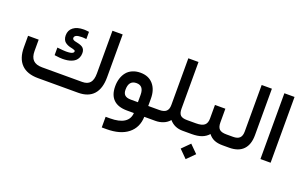

<svg xmlns="http://www.w3.org/2000/svg" viewBox="-99 -1098 2820 1785"><g transform="rotate(20 1311.5 -206.0)"><path d="M420.4 -321.8Q444.8 -321.8 461.2 -324.5Q477.5 -327.1 487.1 -333.5Q496.6 -339.8 496.6 -350.6Q496.6 -356.4 489.5 -360.4Q482.4 -364.3 470.9 -366.9Q459.5 -369.6 445.6 -372.8Q431.6 -376 418 -382.3Q404.3 -388.7 392.8 -397.9Q381.3 -407.2 374.3 -424.1Q367.2 -440.9 367.2 -462.9Q367.2 -513.2 404.8 -542Q442.4 -570.8 507.8 -570.8Q513.2 -570.8 518.6 -570.6Q523.9 -570.3 529.3 -569.8Q534.7 -569.3 540 -568.8Q545.4 -568.4 551.3 -567.4L559.6 -566.4V-557.6V-505.9V-495.1L548.8 -496.1Q545.4 -496.6 542 -496.8Q538.6 -497.1 534.9 -497.3Q531.2 -497.6 527.8 -497.8Q524.4 -498 520.8 -498Q517.1 -498 513.7 -498Q441.9 -498 441.9 -463.4Q441.9 -454.1 449 -448.5Q456.1 -442.9 467.3 -439.9Q478.5 -437 492.2 -434.3Q505.9 -431.6 519.5 -427Q533.2 -422.4 544.4 -415Q555.7 -407.7 562.7 -393.8Q569.8 -379.9 569.8 -359.9Q569.8 -334 560.8 -314Q551.8 -293.9 537.1 -281.2Q522.5 -268.6 501.7 -260.5Q481 -252.4 459.2 -249.3Q437.5 -246.1 413.1 -246.1Q387.7 -246.1 341.8 -252.4L333.5 -253.9V-262.2V-317.9V-328.6L344.2 -327.6Q398.4 -321.8 420.4 -321.8ZM262.7 -107.4H660.2Q711.9 -107.4 736.6 -136.7Q761.2 -166 761.2 -228.5V-641.1V-650.9H771H852.5H862.3V-641.1V-227.1Q862.3 -115.2 810.5 -57.6Q758.8 0 657.7 0H261.2Q152.3 0 96.2 -57.4Q40 -114.7 40 -225.6V-328.6V-338.4H49.8H135.3H145V-328.6V-226.1Q145 -165.5 173.8 -136.5Q202.6 -107.4 262.7 -107.4Z M1372.1 0H1313Q1309.6 107.4 1233.6 167.7Q1157.7 228 1021 228H984.9H975.1V218.3V132.3V122.6H984.9H1018.1Q1110.4 122.6 1158.4 91.1Q1206.5 59.6 1210 0H1141.1Q1052.7 0 1007.1 -44.4Q961.4 -88.9 961.4 -175.3Q961.4 -217.8 972.9 -253.7Q984.4 -289.6 1006.1 -316.4Q1027.8 -343.3 1062.5 -358.4Q1097.2 -373.5 1140.6 -373.5Q1221.7 -373.5 1267.3 -321Q1313 -268.6 1313 -179.7V-107.4H1372.1Q1384.3 -107.4 1384.3 -57.1V-51.8Q1384.3 0 1372.1 0ZM1062.5 -177.2Q1062.5 -141.6 1081.3 -124.5Q1100.1 -107.4 1140.6 -107.4H1210.9V-180.2Q1210.9 -270 1138.7 -270Q1062.5 -270 1062.5 -177.2Z M1704.1 0H1691.4Q1610.4 0 1560.5 -58.1Q1535.6 -28.8 1499.5 -14.4Q1463.4 0 1423.3 0H1367.2Q1355 0 1355 -51.8V-57.1Q1355 -107.4 1367.2 -107.4H1422.4Q1468.8 -107.4 1490.2 -127.2Q1511.7 -147 1511.7 -189V-641.6V-651.4H1521.5H1602.5H1612.3V-641.6V-189Q1612.3 -145.5 1630.6 -126.5Q1648.9 -107.4 1696.3 -107.4H1704.1Q1716.3 -107.4 1716.3 -57.1V-51.8Q1716.3 0 1704.1 0Z M2097.7 0H2087.4Q2037.1 0 2003.4 -14.6Q1969.7 -29.3 1946.3 -60.1Q1918.9 -29.3 1879.4 -14.6Q1839.8 0 1782.2 0H1698.7Q1686.5 0 1686.5 -51.8V-57.1Q1686.5 -107.4 1698.7 -107.4H1784.7Q1843.3 -107.4 1867.9 -127.9Q1892.6 -148.4 1892.6 -192.9V-318.8V-328.6H1902.3H1985.8H1995.6V-318.8V-192.9Q1995.6 -147.5 2015.6 -127.4Q2035.6 -107.4 2086.9 -107.4H2097.7Q2109.9 -107.4 2109.9 -57.1V-51.8Q2109.9 0 2097.7 0ZM1731.9 161.6 1808.6 85 1885.3 161.6 1808.6 238.3Z M2092.8 -107.4H2152.3Q2196.3 -107.4 2216.8 -127.7Q2237.3 -147.9 2237.3 -190.9V-641.6V-651.4H2247.1H2328.6H2338.4V-641.6V-191.4Q2338.4 -98.1 2291 -49.1Q2243.7 0 2151.9 0H2092.8Q2080.6 0 2080.6 -51.8V-57.1Q2080.6 -107.4 2092.8 -107.4Z M2471.7 -651.4H2552.7H2562.5V-641.6V-10.3V-0.5H2552.7H2471.7H2461.9V-10.3V-641.6V-651.4Z"/></g></svg>

Font: Shabnam Medium WOL
Style: Medium-WOL
Weight: 500
Foundry: DejaVu fonts team - Redesigned by Saber Rastikerdar - Based on Vazir font
Version: Version 5.0.0